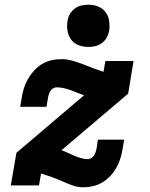

<svg xmlns="http://www.w3.org/2000/svg" viewBox="-20 -790 640 818"><path d="M334 8Q310 8 287.5 -0.5Q265 -9 243.5 -18.5Q222 -28 199.5 -36Q177 -44 155 -51L146 0H26L50 -139L338 -384Q323 -389 309 -395Q295 -401 281 -406Q267 -411 251.5 -414.5Q236 -418 221 -418Q213 -418 205.5 -413Q198 -408 194 -401Q190 -394 187.5 -386Q185 -378 184 -370L178 -335H66L72 -370Q75 -391 81 -411.5Q87 -432 98 -451.5Q109 -471 124 -488Q139 -505 158 -516.5Q177 -528 198 -533Q219 -538 241 -538Q265 -538 288 -531.5Q311 -525 333 -516.5Q355 -508 377 -499.5Q399 -491 421 -484L429 -530H549L526 -391L242 -150Q256 -145 269.5 -138.5Q283 -132 296.5 -126.5Q310 -121 324.5 -116.5Q339 -112 354 -112Q362 -112 369.5 -117Q377 -122 381.5 -129Q386 -136 388 -144Q390 -152 392 -160L397 -195H509L503 -160Q500 -139 494 -118.5Q488 -98 477.5 -78.5Q467 -59 451.5 -42Q436 -25 417 -13.5Q398 -2 377 3Q356 8 334 8ZM356 -590Q335 -590 315 -597.5Q295 -605 283 -621.5Q271 -638 267.5 -659Q264 -680 268 -702Q270 -717 278 -730.5Q286 -744 298.5 -753.5Q311 -763 326.5 -766.5Q342 -770 356 -770Q378 -770 397.5 -762.5Q417 -755 429.5 -738.5Q442 -722 445 -701Q448 -680 445 -658Q442 -643 434.5 -629.5Q427 -616 414 -606.5Q401 -597 386 -593.5Q371 -590 356 -590Z"/></svg>

Font: Iosevka Slab Heavy Extended
Style: Italic
Weight: 900
Width: 7
Italic angle: -9°
Monospace: yes
Designer: Belleve Invis
Foundry: Belleve Invis
Version: Version 11.1.0; ttfautohint (v1.8.3)